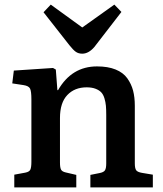

<svg xmlns="http://www.w3.org/2000/svg" viewBox="-20 -813 706 833"><path d="M336.9 -580.1Q320.8 -580.1 309.3 -587.9Q297.9 -595.7 280.8 -617.2L168.9 -759.8L200.2 -793L336.9 -693.8L476.1 -793L506.8 -761.2L389.2 -608.9Q364.3 -580.1 336.9 -580.1ZM42 0V-55.2L89.8 -64Q107.4 -67.4 111.8 -77.4Q116.2 -87.4 116.2 -111.8V-381.8Q116.2 -417 110.4 -428.7Q104.5 -440.4 82 -443.8L33.2 -451.2L40 -506.8L210 -518.1L222.2 -511.2L229 -421.9H231.9Q291 -524.9 400.9 -524.9Q448.2 -524.9 481.4 -511.5Q514.6 -498 532.2 -473.4Q549.8 -448.7 557.4 -419.9Q564.9 -391.1 564.9 -354V-104Q564.9 -83 570.6 -74.7Q576.2 -66.4 596.2 -63L643.1 -55.2V0H372.1V-54.2L411.1 -62Q429.7 -65.4 435.3 -74Q440.9 -82.5 440.9 -104V-314Q440.9 -337.9 439.5 -354Q438 -370.1 433.1 -386.5Q428.2 -402.8 419.2 -412.4Q410.2 -421.9 394.3 -428Q378.4 -434.1 356 -434.1Q303.7 -434.1 272 -400.6Q240.2 -367.2 240.2 -300.8V-107.9Q240.2 -85.9 244.9 -77.1Q249.5 -68.4 265.1 -64.9L311 -54.2V0Z"/></svg>

Font: Literata Book SemiBold
Style: Regular
Weight: 600
Designer: Latin by Veronika Burian and Jose Scaglione. Greek by Irene Vlachou. Cyrillic by Vera Evstafieva
Foundry: TypeTogether
Version: Version 2.003;PS 002.003;hotconv 1.0.88;makeotf.lib2.5.64775